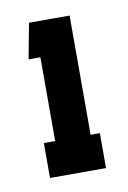

<svg xmlns="http://www.w3.org/2000/svg" viewBox="-48 -635 246 368"><g transform="rotate(-10 75.0 -451.0)"><path d="M130 -369V-301H21V-369H43V-532H20L33 -601H112V-369Z"/></g></svg>

Font: Karantina
Style: Regular
Weight: 400
Designer: Rony Koch
Foundry: Rony Koch
Version: Version 1.000; ttfautohint (v1.8.3)